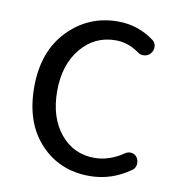

<svg xmlns="http://www.w3.org/2000/svg" viewBox="-68 -617 643 692"><g transform="rotate(10 253.0 -271.0)"><path d="M303.7 12.7Q194.3 12.7 123.5 -63Q52.7 -138.7 52.7 -268.6Q52.7 -399.4 127.4 -476.6Q202.1 -553.7 309.6 -553.7Q382.8 -553.7 441.4 -510.7Q453.1 -502.9 454.6 -488.3Q456.1 -473.6 446.3 -461.9Q437.5 -451.2 423.3 -449.7Q409.2 -448.2 398.4 -457Q358.4 -485.4 313.5 -485.4Q236.3 -485.4 186.5 -425.3Q136.7 -365.2 136.7 -269Q136.7 -172.9 185.1 -113.8Q233.4 -54.7 310.5 -54.7Q364.3 -54.7 416 -89.8Q426.8 -97.7 439.9 -95.7Q453.1 -93.8 460 -83Q465.8 -74.2 465.8 -63.5Q465.8 -60.5 465.8 -57.6Q463.9 -43.9 453.1 -36.1Q384.8 12.7 303.7 12.7Z"/></g></svg>

Font: Gen Jyuu Gothic Normal
Style: Regular
Weight: 300
Designer: [Source Han Sans]
Ryoko NISHIZUKA  (kana & ideographs); Paul D. Hunt (Latin, Greek & Cyrillic); Wenlong ZHANG  (bopomofo
Version: Version 1.002.20150607